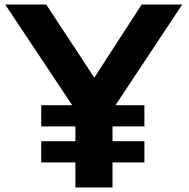

<svg xmlns="http://www.w3.org/2000/svg" viewBox="-20 -833 832 843"><path d="M3 -813 297 -371H161V-278H311V-213H161V-120H311V-10H474V-120H614V-213H474V-278H614V-371H487L780 -813H602L394 -492L183 -813Z"/></svg>

Font: Rabbid Highway Sign IV
Style: Obl
Weight: 400
Foundry: Cannot Into Space Fonts
Version: Version 0.277